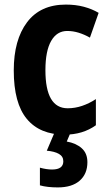

<svg xmlns="http://www.w3.org/2000/svg" viewBox="-20 -577 474 837"><path d="M262 10Q154 10 97 -58.5Q40 -127 40 -270Q40 -403 98 -480Q156 -557 267 -557Q310 -557 345.5 -547.5Q381 -538 410 -521L372 -413Q347 -427 322.5 -434.5Q298 -442 273 -442Q228 -442 203 -398.5Q178 -355 178 -271Q178 -105 275 -105Q307 -105 338 -115.5Q369 -126 398 -145V-31Q341 10 262 10ZM361 130Q361 181 327.5 210.5Q294 240 232 240Q186 240 154 231V154Q183 162 207 162Q256 162 256 126Q256 105 237 94Q218 83 184 80L218 0H288L271 40Q311 47 336 69Q361 91 361 130Z"/></svg>

Font: Noto Sans Lao Condensed
Style: Bold
Weight: 700
Width: 3
Designer: Monotype Design Team
Foundry: Monotype Imaging Inc.
Version: Version 2.003; ttfautohint (v1.8.4.7-5d5b)